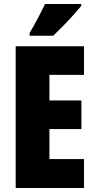

<svg xmlns="http://www.w3.org/2000/svg" viewBox="-20 -947 483 967"><path d="M403 0H59V-714H403V-570H229V-441H390V-297H229V-146H403ZM389 -917Q375 -900 351.5 -873.5Q328 -847 300.5 -819Q273 -791 248 -767H129V-781Q153 -821 172 -857.5Q191 -894 207 -927H389Z"/></svg>

Font: Noto Sans Malayalam ExtraCondensed Black
Style: Regular
Weight: 900
Width: 2
Designer: Jelle Bosma - Monotype Design Team
Foundry: Monotype Imaging Inc.
Version: Version 2.104; ttfautohint (v1.8.4.7-5d5b)